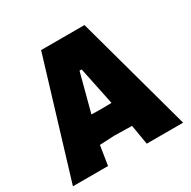

<svg xmlns="http://www.w3.org/2000/svg" viewBox="-147 -788 921 928"><g transform="rotate(-30 313.5 -323.5)"><path d="M440 -647 617 0H414L396 -107L395 -110L297 -112L215 -108L198 0H2L198 -647ZM309 -468 253 -256 309 -255 365 -256 321 -468Z"/></g></svg>

Font: Alegreya Sans Black
Style: Regular
Weight: 900
Designer: Juan Pablo del Peral
Foundry: Huerta Tipografica
Version: Version 2.007